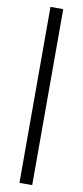

<svg xmlns="http://www.w3.org/2000/svg" viewBox="-108 -884 459 1068"><g transform="rotate(10 122.0 -350.0)"><path d="M86 -847H158V147H86Z"/></g></svg>

Font: Stavian Regular
Style: Regular
Weight: 400
Version: Version 1.000; ttfautohint (v1.6)